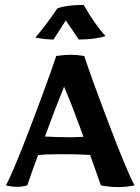

<svg xmlns="http://www.w3.org/2000/svg" viewBox="-20 -757 572 782"><path d="M391 -2Q360 -91 347 -126Q294 -129 231 -129Q163 -129 135 -125Q118 -80 91 -2Q69 4 51 4Q28 4 4 -2Q32 -52 103 -238Q174 -424 209 -529Q244 -534 268 -534Q293 -534 323 -529Q358 -424 429 -238Q500 -52 528 -2Q496 5 458 5Q427 5 391 -2ZM320 -200Q273 -330 241 -404Q209 -326 163 -201Q212 -198 269 -198Q290 -198 320 -200ZM124 -604Q167 -654 214 -723Q252 -737 321 -737Q342 -699 366.5 -664.5Q391 -630 410 -610Q365 -596 301 -596L248 -674L198 -596Q165 -596 124 -604Z"/></svg>

Font: Mirza SemiBold
Style: Regular
Weight: 600
Designer: Arabic design by Kourosh Beigpour, Latin design by Eduardo Tunni, engineering by Lasse Fister
Version: Version 1.0010g